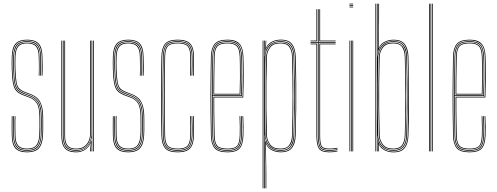

<svg xmlns="http://www.w3.org/2000/svg" viewBox="-20 -820 2694 1040"><path d="M126.8 5Q83 5 63.8 -15.9Q44.5 -36.8 43.8 -85Q43.5 -112 43.2 -133.5Q43 -155 43.8 -191H47.8Q47.2 -151.2 47.4 -130.4Q47.5 -109.5 47.8 -85Q48.5 -39 66.9 -19Q85.2 1 126.8 1Q167.5 1 186.8 -18.9Q206 -38.8 208.8 -85.2Q209.8 -100 209.9 -115.2Q210 -130.5 209.9 -146.5Q209.8 -162.5 209.8 -179Q209.8 -240 193.8 -267.2Q177.8 -294.5 144.5 -306.8L115.5 -317.5Q95.8 -324.8 84.2 -334.1Q72.8 -343.5 67.1 -367.5Q61.5 -391.5 59.8 -442.5Q59 -462.5 59.1 -477.8Q59.2 -493 59.8 -513.5Q61 -553.8 76.4 -571.4Q91.8 -589 126.8 -589Q162 -589 177.6 -571.6Q193.2 -554.2 193.8 -514Q194.2 -487.8 194.2 -466.9Q194.2 -446 193.8 -410H189.8Q191.2 -441.2 190.8 -467Q190.2 -492.8 189.8 -513.8Q189.2 -552 174.6 -568.5Q160 -585 126.8 -585Q94.2 -585 79.6 -568.4Q65 -551.8 63.8 -513.5Q63 -488.8 63.1 -475Q63.2 -461.2 63.8 -442.8Q65.5 -397.2 69.6 -374Q73.8 -350.8 84.6 -340.1Q95.5 -329.5 117 -321.2L145.8 -310.2Q166.8 -302.2 182 -288.5Q197.2 -274.8 205.5 -248.9Q213.8 -223 213.8 -179Q213.8 -163 213.9 -146.9Q214 -130.8 213.9 -115.1Q213.8 -99.5 212.8 -85Q209.8 -36.8 189.8 -15.9Q169.8 5 126.8 5ZM126.8 -3Q87.2 -3 69.9 -22.1Q52.5 -41.2 51.8 -85.2Q51.5 -111 51 -136.9Q50.5 -162.8 51.8 -191H55.8Q54.2 -159.5 54.9 -133.2Q55.5 -107 55.8 -85.2Q56.2 -43.5 72.9 -25.2Q89.5 -7 126.8 -7Q164 -7 181.1 -25.2Q198.2 -43.5 200.8 -85.8Q202 -108 201.9 -130.2Q201.8 -152.5 201.8 -179Q201.8 -237.5 187 -262.6Q172.2 -287.8 141.5 -299.2L112.8 -310Q88.8 -319 76.2 -330.9Q63.8 -342.8 58.6 -368Q53.5 -393.2 51.8 -442.2Q51 -462.5 51.1 -478.1Q51.2 -493.8 51.8 -513.8Q53 -558.5 70.6 -577.8Q88.2 -597 126.8 -597Q166.2 -597 183.6 -577.8Q201 -558.5 201.8 -514Q202.2 -487.8 202.2 -466.9Q202.2 -446 201.8 -410H197.8Q198.2 -449.8 198.2 -470Q198.2 -490.2 197.8 -514Q197.2 -556.5 180.5 -574.8Q163.8 -593 126.8 -593Q90 -593 73.5 -574.5Q57 -556 55.8 -513.5Q55.2 -493.5 55.1 -477.6Q55 -461.8 55.8 -442.5Q57.5 -391.2 63.1 -366.6Q68.8 -342 80.9 -331.9Q93 -321.8 114 -313.8L143 -302.8Q173.5 -291.2 189.6 -266.1Q205.8 -241 205.8 -179Q205.8 -153.2 205.9 -130.4Q206 -107.5 204.8 -85.5Q202 -42 184.2 -22.5Q166.5 -3 126.8 -3ZM126.8 -11Q91.5 -11 75.9 -28.2Q60.2 -45.5 59.8 -85.5Q59.5 -105.5 58.9 -132.1Q58.2 -158.8 59.8 -191H63.8Q62.5 -161.5 63 -135Q63.5 -108.5 63.8 -85.5Q64.2 -47.8 78.9 -31.4Q93.5 -15 126.8 -15Q161.8 -15 176.1 -32.6Q190.5 -50.2 192.8 -86.2Q194.2 -109.5 194 -132.1Q193.8 -154.8 193.8 -179Q193.8 -236.2 180.2 -258.9Q166.8 -281.5 138.8 -291.8L109.8 -302.5Q84 -312 70.4 -325.2Q56.8 -338.5 51.1 -365.2Q45.5 -392 43.8 -442Q43 -462.2 43.1 -478.2Q43.2 -494.2 43.8 -514Q45.2 -562.8 64.5 -583.9Q83.8 -605 126.8 -605Q170.5 -605 189.8 -583.9Q209 -562.8 209.8 -514Q210.2 -493 210.8 -467.5Q211.2 -442 209.8 -410H205.8Q206.2 -449.5 206.2 -470Q206.2 -490.5 205.8 -514Q205 -559.8 187.1 -580.4Q169.2 -601 126.8 -601Q85 -601 67.1 -580.4Q49.2 -559.8 47.8 -513.8Q47 -489.5 47.1 -474.6Q47.2 -459.8 47.8 -442Q49.5 -393.2 54.8 -367.4Q60 -341.5 73.1 -328.6Q86.2 -315.8 111.2 -306.2L140.2 -295.2Q169.5 -284.2 183.6 -260.4Q197.8 -236.5 197.8 -179Q197.8 -162.2 197.9 -146.4Q198 -130.5 197.9 -115.4Q197.8 -100.2 196.8 -85.5Q194.2 -45.8 178 -28.4Q161.8 -11 126.8 -11Z M393.5 5Q376.2 5 362.9 1.8Q349.5 -1.5 340 -8.4Q330.5 -15.2 324.4 -25.9Q318.2 -36.5 315.4 -51.5Q312.5 -66.5 312.5 -86V-600H316.5V-86Q316.5 -62.8 320.9 -46.1Q325.2 -29.5 334.4 -19.1Q343.5 -8.8 358.2 -3.9Q373 1 393.5 1Q421.5 1 443.1 -14.6Q464.8 -30.2 473.8 -57.5H475.8L472 -6V0H467.8V-4.8L472 -44.5H471Q461.8 -22.5 440.4 -8.8Q419 5 393.5 5ZM483.8 0V-600H487.8V0ZM393.5 -11Q376 -11 363.6 -15.2Q351.2 -19.5 343.5 -28.5Q335.8 -37.5 332.1 -51.8Q328.5 -66 328.5 -86V-600H332.5V-86Q332.5 -60.5 338.8 -44.9Q345 -29.2 358.4 -22.1Q371.8 -15 393.5 -15Q420.2 -15 436.6 -27.1Q453 -39.2 460.4 -57Q467.8 -74.8 467.8 -91.2V-600H471.8V-91.2Q471.8 -74.5 464.1 -55.8Q456.5 -37 439.4 -24Q422.2 -11 393.5 -11ZM393.5 -3Q354.2 -3 337.4 -22.2Q320.5 -41.5 320.5 -86V-600H324.5V-86Q324.5 -43.8 340.5 -25.4Q356.5 -7 393.5 -7Q423 -7 441 -21Q459 -35 467.4 -54.8Q475.8 -74.5 475.8 -91.2V-600H479.8V0H475.8V-10L477.8 -72.2H475.8Q471.5 -46.2 449.5 -24.6Q427.5 -3 393.5 -3Z M674.5 5Q630.8 5 611.5 -15.9Q592.2 -36.8 591.5 -85Q591.2 -112 591 -133.5Q590.8 -155 591.5 -191H595.5Q595 -151.2 595.1 -130.4Q595.2 -109.5 595.5 -85Q596.2 -39 614.6 -19Q633 1 674.5 1Q715.2 1 734.5 -18.9Q753.8 -38.8 756.5 -85.2Q757.5 -100 757.6 -115.2Q757.8 -130.5 757.6 -146.5Q757.5 -162.5 757.5 -179Q757.5 -240 741.5 -267.2Q725.5 -294.5 692.2 -306.8L663.2 -317.5Q643.5 -324.8 632 -334.1Q620.5 -343.5 614.9 -367.5Q609.2 -391.5 607.5 -442.5Q606.8 -462.5 606.9 -477.8Q607 -493 607.5 -513.5Q608.8 -553.8 624.1 -571.4Q639.5 -589 674.5 -589Q709.8 -589 725.4 -571.6Q741 -554.2 741.5 -514Q742 -487.8 742 -466.9Q742 -446 741.5 -410H737.5Q739 -441.2 738.5 -467Q738 -492.8 737.5 -513.8Q737 -552 722.4 -568.5Q707.8 -585 674.5 -585Q642 -585 627.4 -568.4Q612.8 -551.8 611.5 -513.5Q610.8 -488.8 610.9 -475Q611 -461.2 611.5 -442.8Q613.2 -397.2 617.4 -374Q621.5 -350.8 632.4 -340.1Q643.2 -329.5 664.8 -321.2L693.5 -310.2Q714.5 -302.2 729.8 -288.5Q745 -274.8 753.2 -248.9Q761.5 -223 761.5 -179Q761.5 -163 761.6 -146.9Q761.8 -130.8 761.6 -115.1Q761.5 -99.5 760.5 -85Q757.5 -36.8 737.5 -15.9Q717.5 5 674.5 5ZM674.5 -3Q635 -3 617.6 -22.1Q600.2 -41.2 599.5 -85.2Q599.2 -111 598.8 -136.9Q598.2 -162.8 599.5 -191H603.5Q602 -159.5 602.6 -133.2Q603.2 -107 603.5 -85.2Q604 -43.5 620.6 -25.2Q637.2 -7 674.5 -7Q711.8 -7 728.9 -25.2Q746 -43.5 748.5 -85.8Q749.8 -108 749.6 -130.2Q749.5 -152.5 749.5 -179Q749.5 -237.5 734.8 -262.6Q720 -287.8 689.2 -299.2L660.5 -310Q636.5 -319 624 -330.9Q611.5 -342.8 606.4 -368Q601.2 -393.2 599.5 -442.2Q598.8 -462.5 598.9 -478.1Q599 -493.8 599.5 -513.8Q600.8 -558.5 618.4 -577.8Q636 -597 674.5 -597Q714 -597 731.4 -577.8Q748.8 -558.5 749.5 -514Q750 -487.8 750 -466.9Q750 -446 749.5 -410H745.5Q746 -449.8 746 -470Q746 -490.2 745.5 -514Q745 -556.5 728.2 -574.8Q711.5 -593 674.5 -593Q637.8 -593 621.2 -574.5Q604.8 -556 603.5 -513.5Q603 -493.5 602.9 -477.6Q602.8 -461.8 603.5 -442.5Q605.2 -391.2 610.9 -366.6Q616.5 -342 628.6 -331.9Q640.8 -321.8 661.8 -313.8L690.8 -302.8Q721.2 -291.2 737.4 -266.1Q753.5 -241 753.5 -179Q753.5 -153.2 753.6 -130.4Q753.8 -107.5 752.5 -85.5Q749.8 -42 732 -22.5Q714.2 -3 674.5 -3ZM674.5 -11Q639.2 -11 623.6 -28.2Q608 -45.5 607.5 -85.5Q607.2 -105.5 606.6 -132.1Q606 -158.8 607.5 -191H611.5Q610.2 -161.5 610.8 -135Q611.2 -108.5 611.5 -85.5Q612 -47.8 626.6 -31.4Q641.2 -15 674.5 -15Q709.5 -15 723.9 -32.6Q738.2 -50.2 740.5 -86.2Q742 -109.5 741.8 -132.1Q741.5 -154.8 741.5 -179Q741.5 -236.2 728 -258.9Q714.5 -281.5 686.5 -291.8L657.5 -302.5Q631.8 -312 618.1 -325.2Q604.5 -338.5 598.9 -365.2Q593.2 -392 591.5 -442Q590.8 -462.2 590.9 -478.2Q591 -494.2 591.5 -514Q593 -562.8 612.2 -583.9Q631.5 -605 674.5 -605Q718.2 -605 737.5 -583.9Q756.8 -562.8 757.5 -514Q758 -493 758.5 -467.5Q759 -442 757.5 -410H753.5Q754 -449.5 754 -470Q754 -490.5 753.5 -514Q752.8 -559.8 734.9 -580.4Q717 -601 674.5 -601Q632.8 -601 614.9 -580.4Q597 -559.8 595.5 -513.8Q594.8 -489.5 594.9 -474.6Q595 -459.8 595.5 -442Q597.2 -393.2 602.5 -367.4Q607.8 -341.5 620.9 -328.6Q634 -315.8 659 -306.2L688 -295.2Q717.2 -284.2 731.4 -260.4Q745.5 -236.5 745.5 -179Q745.5 -162.2 745.6 -146.4Q745.8 -130.5 745.6 -115.4Q745.5 -100.2 744.5 -85.5Q742 -45.8 725.8 -28.4Q709.5 -11 674.5 -11Z M942.5 5Q892.8 5 874.1 -17.2Q855.5 -39.5 854.5 -85Q853.2 -151 852.6 -205.6Q852 -260.2 852.1 -309.5Q852.2 -358.8 852.9 -408.4Q853.5 -458 854.5 -514Q855.5 -560.5 874.1 -582.8Q892.8 -605 942.5 -605Q989.8 -605 1010.1 -583.9Q1030.5 -562.8 1030.5 -514Q1030.5 -490.8 1030.8 -466.4Q1031 -442 1029.5 -410H1025.5Q1027 -442 1026.8 -466.4Q1026.5 -490.8 1026.5 -514Q1026.5 -561 1007.2 -581Q988 -601 942.5 -601Q894.5 -601 877 -579.9Q859.5 -558.8 858.5 -514Q857.5 -458.5 856.9 -407.4Q856.2 -356.2 856.2 -305.4Q856.2 -254.5 856.8 -200.4Q857.2 -146.2 858.5 -85Q859.5 -41 877.1 -20Q894.8 1 942.5 1Q987 1 1006 -18.4Q1025 -37.8 1026.5 -85Q1027.2 -108.2 1027.1 -133.1Q1027 -158 1025.5 -191H1029.5Q1031 -159.2 1031.1 -133Q1031.2 -106.8 1030.5 -85Q1029 -37 1009.4 -16Q989.8 5 942.5 5ZM942.5 -3Q897 -3 880.2 -22.2Q863.5 -41.5 862.5 -85Q861.5 -145 860.9 -198.5Q860.2 -252 860.2 -302.9Q860.2 -353.8 860.9 -405.6Q861.5 -457.5 862.5 -514Q863.5 -557.8 880 -577.4Q896.5 -597 942.5 -597Q986.2 -597 1004.4 -578.2Q1022.5 -559.5 1022.5 -514Q1022.5 -495 1022.8 -468.5Q1023 -442 1021.5 -410H1017.5Q1019 -442 1018.8 -468.5Q1018.5 -495 1018.5 -514Q1018.5 -558 1001.6 -575.5Q984.8 -593 942.5 -593Q899.5 -593 883.4 -575Q867.2 -557 866.5 -513.8Q865.5 -458.5 864.9 -407.2Q864.2 -356 864.2 -305.1Q864.2 -254.2 864.8 -200.2Q865.2 -146.2 866.5 -85.2Q867.2 -42.5 883.5 -24.8Q899.8 -7 942.5 -7Q984.5 -7 1000.8 -24.4Q1017 -41.8 1018.5 -85.2Q1019.2 -108 1019.1 -133.5Q1019 -159 1017.5 -191H1021.5Q1023 -154.5 1023.1 -129.6Q1023.2 -104.8 1022.5 -85.2Q1020.8 -40 1003.5 -21.5Q986.2 -3 942.5 -3ZM942.5 -11Q901.8 -11 886.5 -27.5Q871.2 -44 870.5 -85.2Q869.5 -145 868.9 -198.6Q868.2 -252.2 868.2 -303.4Q868.2 -354.5 868.9 -406.2Q869.5 -458 870.5 -513.8Q871.2 -555.8 886.5 -572.4Q901.8 -589 942.5 -589Q983 -589 998.8 -572.6Q1014.5 -556.2 1014.5 -514Q1014.5 -490.5 1014.8 -466.2Q1015 -442 1013.5 -410H1009.5Q1011 -442 1010.8 -466.2Q1010.5 -490.5 1010.5 -514Q1010.5 -554.5 995.9 -569.8Q981.2 -585 942.5 -585Q903.2 -585 889.2 -569.4Q875.2 -553.8 874.5 -513.8Q873.5 -459 872.9 -407.8Q872.2 -356.5 872.2 -305.4Q872.2 -254.2 872.8 -200.1Q873.2 -146 874.5 -85.2Q875.2 -46 889.2 -30.5Q903.2 -15 942.5 -15Q980.5 -15 994.9 -29.9Q1009.2 -44.8 1010.5 -85.5Q1011.2 -108.5 1011.1 -133.6Q1011 -158.8 1009.5 -191H1013.5Q1015 -157.8 1015.1 -132.4Q1015.2 -107 1014.5 -85.5Q1013.2 -43 997.6 -27Q982 -11 942.5 -11Z M1212.5 5Q1161 5 1142.2 -17.4Q1123.5 -39.8 1122.5 -85Q1121.2 -151 1120.6 -205.6Q1120 -260.2 1120.1 -309.5Q1120.2 -358.8 1120.9 -408.4Q1121.5 -458 1122.5 -514Q1123.5 -559.5 1142.8 -582.2Q1162 -605 1212.5 -605Q1256.5 -605 1276.5 -584Q1296.5 -563 1298.2 -515.8Q1299 -498.5 1299.4 -475.2Q1299.8 -452 1299.9 -423.6Q1300 -395.2 1299.4 -362.1Q1298.8 -329 1297.5 -292H1140.2Q1140.2 -249.2 1140.5 -216.1Q1140.8 -183 1141.4 -152Q1142 -121 1142.5 -85.2Q1143.2 -45.8 1157.6 -30.4Q1172 -15 1212.5 -15Q1249.2 -15 1263 -28.9Q1276.8 -42.8 1278.5 -85.8Q1279.2 -103.2 1279.1 -131Q1279 -158.8 1277.5 -191H1281.5Q1283 -160 1283.1 -131.6Q1283.2 -103.2 1282.5 -85.8Q1280.8 -40.8 1265.5 -25.9Q1250.2 -11 1212.5 -11Q1170.2 -11 1154.8 -27.4Q1139.2 -43.8 1138.5 -85.2Q1138 -117.8 1137.4 -149.5Q1136.8 -181.2 1136.5 -216.9Q1136.2 -252.5 1136.2 -296H1293.8Q1295 -336 1295.5 -369.4Q1296 -402.8 1296 -429.9Q1296 -457 1295.5 -478.4Q1295 -499.8 1294.2 -515.8Q1292.5 -565.5 1271.5 -583.2Q1250.5 -601 1212.5 -601Q1163.8 -601 1145.6 -579.5Q1127.5 -558 1126.5 -514Q1125.5 -458.8 1124.9 -407.4Q1124.2 -356 1124.2 -304.9Q1124.2 -253.8 1124.8 -199.8Q1125.2 -145.8 1126.5 -85Q1127.5 -40 1145.8 -19.5Q1164 1 1212.5 1Q1255.2 1 1273.8 -17.1Q1292.2 -35.2 1294.5 -85.2Q1295 -96.5 1295.1 -113.2Q1295.2 -130 1294.9 -150.1Q1294.5 -170.2 1293.5 -191H1297.5Q1298.8 -162.2 1299.1 -133.9Q1299.5 -105.5 1298.5 -85Q1296.2 -34.8 1277.2 -14.9Q1258.2 5 1212.5 5ZM1212.5 -3Q1165.5 -3 1148.5 -22.2Q1131.5 -41.5 1130.5 -85Q1129.5 -144.8 1128.9 -198.5Q1128.2 -252.2 1128.2 -303.4Q1128.2 -354.5 1128.9 -406.4Q1129.5 -458.2 1130.5 -514Q1131.5 -557.8 1149 -577.4Q1166.5 -597 1212.5 -597Q1253.5 -597 1271.1 -578.1Q1288.8 -559.2 1290.5 -512.8Q1291 -499.8 1291.5 -469.6Q1292 -439.5 1291.9 -396.1Q1291.8 -352.8 1289.8 -300H1132.2Q1132.2 -233.5 1132.9 -184Q1133.5 -134.5 1134.5 -85.2Q1135.2 -41.5 1152.4 -24.2Q1169.5 -7 1212.5 -7Q1252.8 -7 1268.6 -23.2Q1284.5 -39.5 1286.5 -85.5Q1287.2 -102.8 1287.1 -130.9Q1287 -159 1285.5 -191H1289.5Q1290.8 -165.8 1291.1 -136.2Q1291.5 -106.8 1290.5 -85.5Q1288.5 -37.2 1271.4 -20.1Q1254.2 -3 1212.5 -3ZM1132.2 -304H1286Q1287.8 -350.5 1288 -392.8Q1288.2 -435 1287.8 -466.6Q1287.2 -498.2 1286.5 -512.8Q1284.8 -558.2 1268 -575.6Q1251.2 -593 1212.5 -593Q1168.8 -593 1152 -574.6Q1135.2 -556.2 1134.5 -513.8Q1133.5 -465.5 1132.9 -417.1Q1132.2 -368.8 1132.2 -304ZM1136.2 -308Q1136.2 -350.5 1136.5 -383.1Q1136.8 -415.8 1137.4 -446.4Q1138 -477 1138.5 -513.8Q1139.2 -555 1155.1 -572Q1171 -589 1212.5 -589Q1247.5 -589 1264.1 -573.5Q1280.8 -558 1282.5 -513Q1283 -500 1283.5 -470.9Q1284 -441.8 1283.9 -400.1Q1283.8 -358.5 1282 -308ZM1140.2 -312H1278.2Q1279.8 -357.8 1279.9 -398.5Q1280 -439.2 1279.5 -469.2Q1279 -499.2 1278.5 -513Q1276.8 -555.5 1261.6 -570.2Q1246.5 -585 1212.5 -585Q1172.2 -585 1157.8 -568.9Q1143.2 -552.8 1142.5 -513.8Q1142 -478.5 1141.4 -448.2Q1140.8 -418 1140.5 -385.9Q1140.2 -353.8 1140.2 -312Z M1418.5 200V68.5L1416.2 -56.5H1418Q1426.2 -26.5 1449 -12.9Q1471.8 0.8 1500.8 0.8Q1545.5 0.8 1561 -25.1Q1576.5 -51 1577.5 -86.2Q1580 -167.8 1580.6 -236.2Q1581.2 -304.8 1580.5 -371.8Q1579.8 -438.8 1577.5 -515.2Q1576.5 -552.8 1560.1 -577Q1543.8 -601.2 1500.5 -601.2Q1466.8 -601.2 1444.2 -584.2Q1421.8 -567.2 1417 -542.5H1416L1418.8 -600H1422.5L1422.2 -595.2L1420.5 -562.8H1421.5Q1430.8 -582.2 1452.1 -593.8Q1473.5 -605.2 1500.8 -605.2Q1544.8 -605.2 1562.5 -580.8Q1580.2 -556.2 1581.5 -515.2Q1584 -434 1584.6 -365.4Q1585.2 -296.8 1584.5 -229.9Q1583.8 -163 1581.5 -86.2Q1580.5 -45.2 1562.8 -20.2Q1545 4.8 1500.8 4.8Q1475.2 4.8 1453 -6.2Q1430.8 -17.2 1421.2 -39.8H1420.2L1422.5 117V200ZM1402.8 200V-600H1406.8V200ZM1410.8 200V-600H1414.8L1413.8 -514.8H1414.8Q1415.8 -553 1439.1 -575Q1462.5 -597 1500.2 -597Q1538.2 -597 1555.5 -575.6Q1572.8 -554.2 1573.8 -514.8Q1576 -440.8 1576.6 -371.4Q1577.2 -302 1576.6 -232.1Q1576 -162.2 1573.8 -86.2Q1572.8 -48 1556.2 -25.5Q1539.8 -3 1500.2 -3Q1462 -3 1439.2 -25.6Q1416.5 -48.2 1415 -86.5H1414L1414.8 8.5V200ZM1500 -7Q1540 -7 1554.4 -30.2Q1568.8 -53.5 1569.8 -86.5Q1573 -198.8 1573 -299.9Q1573 -401 1569.8 -514.5Q1568.8 -552.8 1552.2 -572.9Q1535.8 -593 1499.8 -593Q1470.2 -593 1452.4 -580.6Q1434.5 -568.2 1426.4 -550.4Q1418.2 -532.5 1417.8 -515.5Q1416.2 -441.2 1415.5 -373.9Q1414.8 -306.5 1415.4 -237Q1416 -167.5 1418 -86.5Q1418.5 -69 1426.8 -50.6Q1435 -32.2 1452.8 -19.6Q1470.5 -7 1500 -7ZM1499.5 -11Q1457 -11 1439.8 -36Q1422.5 -61 1421.8 -86.5Q1419.8 -161.8 1419 -230.9Q1418.2 -300 1419 -369.4Q1419.8 -438.8 1421.8 -514.5Q1422.5 -540.5 1440.2 -564.8Q1458 -589 1499.5 -589Q1535.8 -589 1550.2 -568.5Q1564.8 -548 1565.8 -514.5Q1568 -440.2 1568.6 -371Q1569.2 -301.8 1568.6 -232.1Q1568 -162.5 1565.8 -86.5Q1564.8 -47.2 1548.1 -29.1Q1531.5 -11 1499.5 -11ZM1499.2 -15Q1533.5 -15 1547.1 -34.8Q1560.8 -54.5 1561.8 -86.5Q1565 -198.8 1565 -299.8Q1565 -400.8 1561.8 -514.2Q1560.8 -546.2 1547 -565.6Q1533.2 -585 1499.2 -585Q1459.8 -585 1443.1 -562Q1426.5 -539 1425.8 -514.2Q1423.8 -439.8 1423 -369.8Q1422.2 -299.8 1423 -230Q1423.8 -160.2 1425.8 -86.5Q1426.5 -61.5 1443.1 -38.2Q1459.8 -15 1499.2 -15Z M1765 -3Q1723.5 -3 1712.8 -21.6Q1702 -40.2 1702 -85V-588H1662V-592H1702V-770H1706V-592H1798V-588H1706V-85Q1706 -41.5 1716 -24.2Q1726 -7 1765 -7Q1775 -7 1786.5 -8.2Q1798 -9.5 1808 -11.8V-7.8Q1797.8 -5.2 1786.2 -4.1Q1774.8 -3 1765 -3ZM1765 5Q1720 5 1707 -16Q1694 -37 1694 -85V-580H1662V-584H1698V-85Q1698 -39 1709.9 -19Q1721.8 1 1765 1Q1775.5 1 1787.1 -0.2Q1798.8 -1.5 1808 -4V0Q1790 5 1765 5ZM1765 -11Q1727 -11 1718.5 -27.8Q1710 -44.5 1710 -85.2V-584H1798V-580H1714V-85.2Q1714 -45.8 1721.8 -30.4Q1729.5 -15 1765 -15Q1774.2 -15 1785.4 -16.1Q1796.5 -17.2 1808 -19.5V-15.5Q1798 -13.5 1786.5 -12.2Q1775 -11 1765 -11ZM1662 -596V-600H1694V-770H1698V-596ZM1710 -596V-770H1714V-600H1798V-596Z M1873 -796V-800H1893V-796ZM1873 -780V-784H1893V-780ZM1873 -788V-792H1893V-788ZM1889 0V-600H1893V0ZM1873 0V-600H1877V0ZM1881 0V-600H1885V0Z M2013.5 0V-800H2017.5V0ZM2021.5 0V-800H2025.5V-608.5L2024.8 -513.5H2025.8Q2027.2 -551.8 2050.1 -574.4Q2073 -597 2111 -597Q2150.5 -597 2167 -574.5Q2183.5 -552 2184.5 -513.8Q2186.5 -444.5 2187.2 -375.5Q2188 -306.5 2187.4 -234.8Q2186.8 -163 2184.5 -85.2Q2183.5 -45.8 2166.2 -24.4Q2149 -3 2111 -3Q2073.2 -3 2049.9 -25Q2026.5 -47 2025.5 -85.2H2024.5L2025.5 0ZM2110.5 -7Q2146.5 -7 2163 -27.1Q2179.5 -47.2 2180.5 -85.5Q2184 -202.5 2183.8 -305.8Q2183.5 -409 2180.5 -513.5Q2179.5 -546.5 2165.1 -569.8Q2150.8 -593 2110.8 -593Q2081.2 -593 2063.5 -580.4Q2045.8 -567.8 2037.5 -549.4Q2029.2 -531 2028.8 -513.5Q2026.8 -435 2026.1 -366.1Q2025.5 -297.2 2026.1 -229.1Q2026.8 -161 2028.5 -84.5Q2029 -67.8 2037.1 -49.8Q2045.2 -31.8 2063.1 -19.4Q2081 -7 2110.5 -7ZM2110.2 -11Q2068.8 -11 2051 -35.2Q2033.2 -59.5 2032.5 -85.5Q2030.5 -159.8 2029.8 -229.9Q2029 -300 2029.8 -369.9Q2030.5 -439.8 2032.5 -513.5Q2033.2 -539 2050.5 -564Q2067.8 -589 2110.2 -589Q2142.2 -589 2158.9 -570.9Q2175.5 -552.8 2176.5 -513.5Q2178.8 -438.8 2179.4 -369.5Q2180 -300.2 2179.4 -230.8Q2178.8 -161.2 2176.5 -85.5Q2175.5 -52.2 2161 -31.6Q2146.5 -11 2110.2 -11ZM2110 -15Q2144 -15 2157.8 -34.4Q2171.5 -53.8 2172.5 -85.8Q2175.8 -197.8 2175.8 -298.8Q2175.8 -399.8 2172.5 -513.5Q2171.5 -545.5 2157.9 -565.2Q2144.2 -585 2110 -585Q2070.5 -585 2053.9 -561.8Q2037.2 -538.5 2036.5 -513.5Q2034.5 -438.2 2033.8 -369.1Q2033 -300 2033.8 -230.8Q2034.5 -161.5 2036.5 -85.8Q2037.2 -61 2053.9 -38Q2070.5 -15 2110 -15ZM2111.5 5.2Q2084.2 5.2 2062.9 -6.2Q2041.5 -17.8 2032.2 -37.2H2031.2L2033 -4.8L2033.5 0H2029.5L2026.8 -57.5H2027.8Q2032.5 -32.8 2055 -15.8Q2077.5 1.2 2111.2 1.2Q2154.5 1.2 2170.9 -23Q2187.2 -47.2 2188.2 -84.8Q2190.5 -165.5 2191.2 -234Q2192 -302.5 2191.4 -369.9Q2190.8 -437.2 2188.2 -513.8Q2187.2 -549 2171.8 -574.9Q2156.2 -600.8 2111.5 -600.8Q2082.5 -600.8 2059.8 -587.1Q2037 -573.5 2028.8 -543.5H2027L2029.2 -668.5V-800H2033.2V-717L2031 -560.2H2032Q2041.5 -582.8 2063.8 -593.8Q2086 -604.8 2111.5 -604.8Q2155.8 -604.8 2173.5 -579.8Q2191.2 -554.8 2192.2 -513.8Q2194.5 -437 2195.2 -368.8Q2196 -300.5 2195.4 -231.8Q2194.8 -163 2192.2 -84.8Q2191 -43.8 2173.2 -19.2Q2155.5 5.2 2111.5 5.2Z M2319.8 0V-800H2323.8V0ZM2303.8 0V-800H2307.8V0ZM2311.8 0V-800H2315.8V0Z M2524 5Q2472.5 5 2453.8 -17.4Q2435 -39.8 2434 -85Q2432.8 -151 2432.1 -205.6Q2431.5 -260.2 2431.6 -309.5Q2431.8 -358.8 2432.4 -408.4Q2433 -458 2434 -514Q2435 -559.5 2454.2 -582.2Q2473.5 -605 2524 -605Q2568 -605 2588 -584Q2608 -563 2609.8 -515.8Q2610.5 -498.5 2610.9 -475.2Q2611.2 -452 2611.4 -423.6Q2611.5 -395.2 2610.9 -362.1Q2610.2 -329 2609 -292H2451.8Q2451.8 -249.2 2452 -216.1Q2452.2 -183 2452.9 -152Q2453.5 -121 2454 -85.2Q2454.8 -45.8 2469.1 -30.4Q2483.5 -15 2524 -15Q2560.8 -15 2574.5 -28.9Q2588.2 -42.8 2590 -85.8Q2590.8 -103.2 2590.6 -131Q2590.5 -158.8 2589 -191H2593Q2594.5 -160 2594.6 -131.6Q2594.8 -103.2 2594 -85.8Q2592.2 -40.8 2577 -25.9Q2561.8 -11 2524 -11Q2481.8 -11 2466.2 -27.4Q2450.8 -43.8 2450 -85.2Q2449.5 -117.8 2448.9 -149.5Q2448.2 -181.2 2448 -216.9Q2447.8 -252.5 2447.8 -296H2605.2Q2606.5 -336 2607 -369.4Q2607.5 -402.8 2607.5 -429.9Q2607.5 -457 2607 -478.4Q2606.5 -499.8 2605.8 -515.8Q2604 -565.5 2583 -583.2Q2562 -601 2524 -601Q2475.2 -601 2457.1 -579.5Q2439 -558 2438 -514Q2437 -458.8 2436.4 -407.4Q2435.8 -356 2435.8 -304.9Q2435.8 -253.8 2436.2 -199.8Q2436.8 -145.8 2438 -85Q2439 -40 2457.2 -19.5Q2475.5 1 2524 1Q2566.8 1 2585.2 -17.1Q2603.8 -35.2 2606 -85.2Q2606.5 -96.5 2606.6 -113.2Q2606.8 -130 2606.4 -150.1Q2606 -170.2 2605 -191H2609Q2610.2 -162.2 2610.6 -133.9Q2611 -105.5 2610 -85Q2607.8 -34.8 2588.8 -14.9Q2569.8 5 2524 5ZM2524 -3Q2477 -3 2460 -22.2Q2443 -41.5 2442 -85Q2441 -144.8 2440.4 -198.5Q2439.8 -252.2 2439.8 -303.4Q2439.8 -354.5 2440.4 -406.4Q2441 -458.2 2442 -514Q2443 -557.8 2460.5 -577.4Q2478 -597 2524 -597Q2565 -597 2582.6 -578.1Q2600.2 -559.2 2602 -512.8Q2602.5 -499.8 2603 -469.6Q2603.5 -439.5 2603.4 -396.1Q2603.2 -352.8 2601.2 -300H2443.8Q2443.8 -233.5 2444.4 -184Q2445 -134.5 2446 -85.2Q2446.8 -41.5 2463.9 -24.2Q2481 -7 2524 -7Q2564.2 -7 2580.1 -23.2Q2596 -39.5 2598 -85.5Q2598.8 -102.8 2598.6 -130.9Q2598.5 -159 2597 -191H2601Q2602.2 -165.8 2602.6 -136.2Q2603 -106.8 2602 -85.5Q2600 -37.2 2582.9 -20.1Q2565.8 -3 2524 -3ZM2443.8 -304H2597.5Q2599.2 -350.5 2599.5 -392.8Q2599.8 -435 2599.2 -466.6Q2598.8 -498.2 2598 -512.8Q2596.2 -558.2 2579.5 -575.6Q2562.8 -593 2524 -593Q2480.2 -593 2463.5 -574.6Q2446.8 -556.2 2446 -513.8Q2445 -465.5 2444.4 -417.1Q2443.8 -368.8 2443.8 -304ZM2447.8 -308Q2447.8 -350.5 2448 -383.1Q2448.2 -415.8 2448.9 -446.4Q2449.5 -477 2450 -513.8Q2450.8 -555 2466.6 -572Q2482.5 -589 2524 -589Q2559 -589 2575.6 -573.5Q2592.2 -558 2594 -513Q2594.5 -500 2595 -470.9Q2595.5 -441.8 2595.4 -400.1Q2595.2 -358.5 2593.5 -308ZM2451.8 -312H2589.8Q2591.2 -357.8 2591.4 -398.5Q2591.5 -439.2 2591 -469.2Q2590.5 -499.2 2590 -513Q2588.2 -555.5 2573.1 -570.2Q2558 -585 2524 -585Q2483.8 -585 2469.2 -568.9Q2454.8 -552.8 2454 -513.8Q2453.5 -478.5 2452.9 -448.2Q2452.2 -418 2452 -385.9Q2451.8 -353.8 2451.8 -312Z"/></svg>

Font: Big Shoulders Inline Display Thin Thin
Style: Regular
Weight: 250
Version: Version 2.002